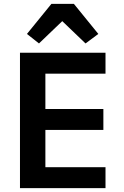

<svg xmlns="http://www.w3.org/2000/svg" viewBox="-20 -970 640 990"><path d="M361 -950 487 -795 421 -746 301 -861 181 -746 119 -795 245 -950ZM83 0V-698H524V-590H214V-408H513V-300H214V-108H524V0Z"/></svg>

Font: IBM Plex Mono SmBld
Style: Regular
Weight: 600
Monospace: yes
Designer: Mike Abbink, Paul van der Laan, Pieter van Rosmalen
Foundry: Bold Monday
Version: Version 2.3